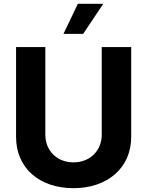

<svg xmlns="http://www.w3.org/2000/svg" viewBox="-20 -974 769 1004"><path d="M512 -728V-270C512 -185 450 -125 364 -125C279 -125 217 -185 217 -270V-728H64V-258C64 -96 185 10 364 10C542 10 666 -96 666 -258V-728ZM312 -797H415L520 -954H387Z"/></svg>

Font: Wafeq
Style: Bold
Weight: 700
Designer: Rasmus Andersson & Azza Alameddine
Foundry: Google & TypeTogether
Version: Version 3.000;FEAKit 1.0